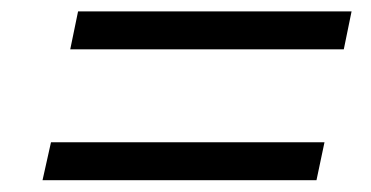

<svg xmlns="http://www.w3.org/2000/svg" viewBox="-20 -526 640 331"><path d="M101.1 -441 114.6 -506.4H586.1L572.7 -441ZM53.3 -215.3 67.9 -280.7H539.4L525.6 -215.3Z"/></svg>

Font: Mona Sans ExtraLight
Style: Italic
Weight: 200
Italic angle: -11.6951°
Designer: Deni Anggara
Foundry: GitHub
Version: Version 2.000